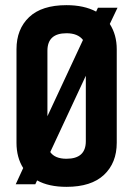

<svg xmlns="http://www.w3.org/2000/svg" viewBox="-20 -715 517 745"><path d="M433 -524V-161Q433 -83 383.5 -36.5Q334 10 238 10Q169 10 124 -15L117 0H41L70 -63Q44 -104 44 -161V-524Q44 -602 93 -648.5Q142 -695 238 -695Q306 -695 353 -670L360 -685H436L406 -622Q433 -580 433 -524ZM164 -518V-264L302 -560Q282 -586 238 -586Q164 -586 164 -518ZM313 -167V-421L175 -125Q193 -99 238 -99Q313 -99 313 -167Z"/></svg>

Font: Khand Semibold
Style: Regular
Weight: 600
Designer: Devanagari: Sanchit Sawaria, Jyotish Sonowal; Latin: Satya Rajpurohit
Foundry: Indian Type Foundry
Version: Version 1.100;PS 1.0;hotconv 1.0.78;makeotf.lib2.5.61930; tt